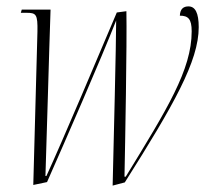

<svg xmlns="http://www.w3.org/2000/svg" viewBox="-20 -566 651 600"><path d="M332 14 370 4C523 -238 601 -375 601 -481C601 -526 590 -546 569 -546C554 -546 543 -539 542 -517C568 -517 579 -507 579 -468C579 -348 502 -225 373 -14H369C371 -112 377 -431 375 -531L345 -527C293 -404 176 -127 125 -16H122C126 -128 133 -395 138 -536H48L45 -526H62C93 -526 98 -522 97 -467L84 12L127 3C181 -119 296 -382 343 -502C343 -432 335 -109 332 14Z"/></svg>

Font: Noto Serif Display ExtraCondensed ExtraLight
Style: Italic
Weight: 200
Width: 2
Italic angle: -12°
Designer: Monotype Design Team
Foundry: Monotype Imaging Inc.
Version: Version 2.009